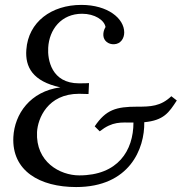

<svg xmlns="http://www.w3.org/2000/svg" viewBox="-20 -736 731 772"><path d="M668.9 -349.1C626 -308.1 585 -307.1 531.7 -307.1C446.8 -307.1 405.8 -294.9 360.8 -228L380.9 -208C433.6 -249 465.3 -243.2 516.6 -243.2C516.6 -129.9 453.6 -30.8 298.8 -30.8C220.7 -30.8 123 -85 128.9 -205.1C131.8 -258.8 170.9 -358.9 297.9 -358.9L335.9 -357.9L337.9 -401.9C325.7 -401.4 326.2 -400.9 297.9 -400.9C186 -400.9 170.9 -497.1 173.8 -543.9C177.7 -617.2 226.1 -680.7 310.1 -680.7C360.8 -680.7 399.4 -655.3 404.3 -627.4C397.9 -616.7 395 -605.5 395.5 -594.2C396.5 -571.3 416.5 -557.1 438.5 -558.1C464.8 -559.1 479.5 -581.1 479.5 -605.5C479.5 -661.6 413.6 -716.3 307.1 -716.3C187 -716.3 93.8 -647.9 85.9 -536.1C80.6 -466.8 111.3 -408.7 222.7 -384.8C101.6 -368.7 38.6 -277.8 33.7 -185.1C26.9 -48.8 140.1 16.1 286.1 16.1C501 16.1 562 -138.2 560.1 -244.6C638.7 -252 659.2 -283.2 690.9 -332Z"/></svg>

Font: Lora Italic
Style: Regular
Weight: 400
Italic angle: -3°
Designer: Olga Karpushina, Alexei Vanyashin
Foundry: Cyreal
Version: Version 1.011;PS 001.011;hotconv 1.0.70;makeotf.lib2.5.58329